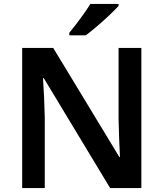

<svg xmlns="http://www.w3.org/2000/svg" viewBox="-20 -958 833 978"><path d="M700 0H541L203 -560H199Q202 -515 204.5 -463.5Q207 -412 208 -360V0H93V-714H251L588 -158H591Q589 -198 587 -250Q585 -302 584 -351V-714H700ZM584 -928Q568 -910 537.5 -881Q507 -852 474 -824Q441 -796 417 -778H333V-791Q348 -809 368 -835Q388 -861 407.5 -888.5Q427 -916 440 -938H584Z"/></svg>

Font: Noto Sans Ethiopic SemiBold
Style: Regular
Weight: 600
Designer: Monotype Design Team
Foundry: Monotype Imaging Inc.
Version: Version 2.102; ttfautohint (v1.8.4.7-5d5b)